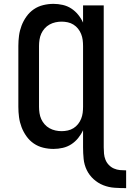

<svg xmlns="http://www.w3.org/2000/svg" viewBox="-20 -763 673 994"><path d="M633 211Q603 211 573 209Q543 207 515 196Q487 185 464.5 164.5Q442 144 429 117Q416 90 413 60Q410 30 410 0V-89Q400 -67 384.5 -48Q369 -29 349 -16Q329 -3 305 2.5Q281 8 257 8Q230 8 203.5 1.5Q177 -5 155 -20Q133 -35 117 -57.5Q101 -80 91.5 -105Q82 -130 78.5 -156.5Q75 -183 75 -210V-525Q75 -552 78.5 -578.5Q82 -605 91.5 -630Q101 -655 117 -677.5Q133 -700 155 -715Q177 -730 203.5 -736.5Q230 -743 257 -743Q281 -743 305 -737.5Q329 -732 349 -719Q369 -706 384.5 -687Q400 -668 410 -646V-735H517V0Q517 16 518.5 32.5Q520 49 526 64Q532 79 543.5 91Q555 103 570 109.5Q585 116 601 117.5Q617 119 633 119ZM299 -84Q315 -84 331 -87.5Q347 -91 360.5 -99.5Q374 -108 384 -120.5Q394 -133 400 -148Q406 -163 408 -178.5Q410 -194 410 -210V-525Q410 -541 408 -556.5Q406 -572 400 -587Q394 -602 384 -614.5Q374 -627 360.5 -635.5Q347 -644 331 -647.5Q315 -651 299 -651Q283 -651 267 -647.5Q251 -644 236.5 -636Q222 -628 211 -615.5Q200 -603 193.5 -588.5Q187 -574 184.5 -557.5Q182 -541 182 -525V-210Q182 -194 184.5 -177.5Q187 -161 193.5 -146.5Q200 -132 211 -119.5Q222 -107 236.5 -99Q251 -91 267 -87.5Q283 -84 299 -84Z"/></svg>

Font: Iosevka Curly SmBdEx
Style: Regular
Weight: 600
Width: 7
Monospace: yes
Designer: Belleve Invis
Foundry: Belleve Invis
Version: Version 11.1.0; ttfautohint (v1.8.3)